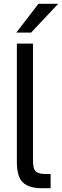

<svg xmlns="http://www.w3.org/2000/svg" viewBox="-20 -993 327 1013"><path d="M200 0Q133 0 101 -30Q69 -60 69 -139V-763H154V-152Q154 -123 158 -107.5Q162 -92 176 -83.5Q190 -75 220 -75H247V0ZM144 -821H66L183 -973H287Z"/></svg>

Font: Open Sauce One
Style: Regular
Weight: 400
Designer: Alfredo Marco Pradil
Foundry: Creative Sauce Fz LLC
Version: Version 1.477